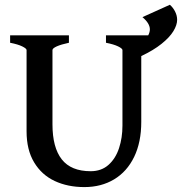

<svg xmlns="http://www.w3.org/2000/svg" viewBox="-20 -762 755 797"><path d="M566.4 -255.9Q566.4 -171.9 536.9 -110.8Q507.3 -49.8 453.9 -17.6Q400.4 14.6 330.1 14.6Q261.2 14.6 207 -10.7Q152.8 -36.1 121.6 -88.1Q90.3 -140.1 90.3 -216.8V-554.2Q90.3 -560.5 72.5 -569.3Q54.7 -578.1 22 -584.5V-615.2H266.1V-584.5Q233.9 -577.6 215.8 -569.6Q197.8 -561.5 197.8 -554.2V-246.1Q197.8 -149.9 236.3 -100.6Q274.9 -51.3 356.4 -51.3Q400.9 -51.3 430.4 -77.6Q460 -104 474.1 -147Q488.3 -189.9 488.3 -240.7V-554.2Q488.3 -560.5 470.5 -569.3Q452.6 -578.1 419.9 -584.5V-615.2H595.2Q602.1 -628.4 602.1 -640.1Q602.1 -665 571.3 -690.9L685.1 -742.2Q698.2 -731 706.8 -714.1Q715.3 -697.3 715.3 -679.7Q715.3 -658.2 699.7 -632.6Q684.1 -606.9 650.6 -580.1Q617.2 -553.2 566.4 -529.3Z"/></svg>

Font: David Libre Medium
Style: Regular
Weight: 500
Version: Version 1.000